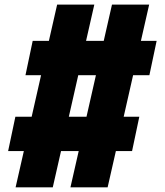

<svg xmlns="http://www.w3.org/2000/svg" viewBox="-20 -797 701 817"><path d="M46.4 0 81.5 -154.3H14.6L45.4 -300.3H114.7L154.8 -477.1H88.4L119.1 -623H188L223.1 -777.3H381.3L346.2 -623H421.4L456.5 -777.3H614.7L579.6 -623H646.5L615.7 -477.1H546.4L506.3 -300.3H572.8L542 -154.3H473.1L438 0H279.8L314.9 -154.3H239.7L204.6 0ZM272.9 -300.3H348.1L388.2 -477.1H313Z"/></svg>

Font: Bevan
Style: Regular
Weight: 400
Designer: Vernon Adams
Foundry: Vernon Adams
Version: Version 2.100; ttfautohint (v1.8.3)